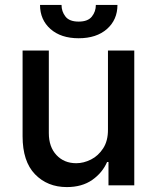

<svg xmlns="http://www.w3.org/2000/svg" viewBox="-20 -750 634 777"><path d="M416.9 -226.2V-545.5H523.4V0H419V-94.5H413.4Q394.5 -50.8 353.2 -21.8Q311.8 7.1 250.4 7.1Q171.9 7.1 121.6 -44.9Q71.4 -96.9 71.4 -198.5V-545.5H177.6V-211.3Q177.6 -155.5 208.5 -122.5Q239.3 -89.5 288.7 -89.5Q318.5 -89.5 348.2 -104.4Q377.8 -119.3 397.5 -149.7Q417.3 -180 416.9 -226.2ZM367.9 -730.1H455.3Q455.3 -670.1 412.8 -632.6Q370.4 -595.2 298.3 -595.2Q226.6 -595.2 184.3 -632.6Q142 -670.1 142 -730.1H229Q229 -703.5 244.9 -683.1Q260.7 -662.6 298.3 -662.6Q335.6 -662.6 351.7 -682.9Q367.9 -703.1 367.9 -730.1Z"/></svg>

Font: Inter Zeller Medium
Style: Regular
Weight: 500
Designer: Rasmus Andersson; Joe Bland
Foundry: zeller
Version: Version 3.015;git-dec3a8cb1